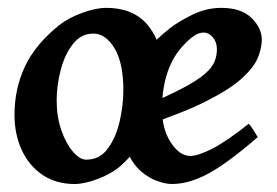

<svg xmlns="http://www.w3.org/2000/svg" viewBox="-20 -440 689 478"><path d="M631.8 -341.3Q631.8 -321.8 622.6 -297.9Q613.3 -273.9 584 -246.6Q554.7 -219.2 495.8 -189.2Q437 -159.2 337.9 -126.5Q337.9 -126.5 335 -135.7Q332 -145 330.8 -156.5Q329.6 -168 335 -174.3Q397 -200.7 434.1 -220.2Q471.2 -239.7 489.5 -255.6Q507.8 -271.5 513.9 -286.1Q520 -300.8 520 -317.4Q520 -335 510 -346.9Q500 -358.9 486.3 -358.9Q475.1 -358.9 462.9 -350.6Q450.7 -342.3 439 -329.6Q410.6 -300.8 397 -259.8Q383.3 -218.8 383.3 -168.9Q383.3 -118.7 405.3 -85.2Q427.2 -51.8 453.6 -51.8Q473.1 -51.8 508.5 -69.8Q543.9 -87.9 599.1 -131.8Q603 -128.9 611.6 -115.2Q620.1 -101.6 621.6 -98.6Q547.9 -34.7 499.5 -8.3Q451.2 18.1 407.7 18.1Q392.6 18.1 371.6 10.7Q350.6 3.4 330.8 -13.7Q311 -30.8 297.9 -60.5Q284.7 -90.3 284.7 -135.7Q284.7 -277.8 401.9 -368.7Q422.4 -385.3 457.8 -402.8Q493.2 -420.4 530.8 -420.4Q580.6 -420.4 606.2 -395.3Q631.8 -370.1 631.8 -341.3ZM386.7 -252.4Q386.7 -192.4 359.4 -133.3Q332 -74.2 281.2 -27.8Q259.3 -8.3 225.1 4.9Q190.9 18.1 165.5 18.1Q119.6 18.1 85.9 -4.6Q52.2 -27.3 34.2 -66.4Q16.1 -105.5 16.1 -154.3Q16.1 -218.8 42 -274.2Q67.9 -329.6 127 -377Q149.4 -395 183.8 -407.7Q218.3 -420.4 244.1 -420.4Q315.4 -420.4 351.1 -373.5Q386.7 -326.7 386.7 -252.4ZM287.1 -215.8Q287.1 -283.7 264.9 -320.1Q242.7 -356.4 212.4 -356.4Q182.1 -356.4 161.9 -330.8Q141.6 -305.2 131.3 -266.6Q121.1 -228 121.1 -189.5Q121.1 -149.4 132.6 -116.2Q144 -83 161.4 -62.7Q178.7 -42.5 194.8 -42.5Q228.5 -42.5 248.8 -70.6Q269 -98.6 278.1 -138.7Q287.1 -178.7 287.1 -215.8Z"/></svg>

Font: Dai Banna SIL SemiBold
Style: Italic
Weight: 600
Italic angle: -11°
Designer: Victor Gaultney
Foundry: SIL International
Version: Version 4.000